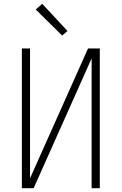

<svg xmlns="http://www.w3.org/2000/svg" viewBox="-20 -990 640 1010"><path d="M95 0V-735H138V-52L443 -735H505V0H462V-683L157 0ZM307 -803 168 -940 202 -970 335 -827Z"/></svg>

Font: Iosevka SS04 XLt Ex
Style: Regular
Weight: 200
Width: 7
Monospace: yes
Designer: Belleve Invis
Foundry: Belleve Invis
Version: Version 19.0.0; ttfautohint (v1.8.4)